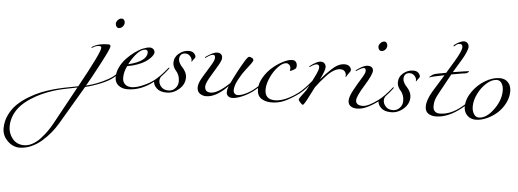

<svg xmlns="http://www.w3.org/2000/svg" viewBox="-823 -1065 5561 2060"><g transform="rotate(5 1957.5 -35.0)"><path d="M416 -734Q433 -734 442.5 -721.5Q452 -709 452 -693Q452 -668 434 -649Q416 -630 394 -630Q378 -630 368 -643Q358 -656 358 -676Q358 -695 376.5 -714.5Q395 -734 416 -734ZM7 44Q-166 76 -244 101Q-310 122 -368.5 148.5Q-427 175 -486 213.5Q-545 252 -587 296Q-629 340 -655 399Q-681 458 -681 523Q-681 598 -634.5 654.5Q-588 711 -510 711Q-465 711 -419.5 686Q-374 661 -335.5 619Q-297 577 -268.5 536.5Q-240 496 -216 452ZM388 -98Q343 -59 254.5 -23Q166 13 89 31L-155 445Q-186 498 -226.5 547Q-267 596 -318 641Q-369 686 -431.5 713.5Q-494 741 -556 741Q-628 741 -686 684Q-744 627 -744 549Q-744 473 -711.5 405Q-679 337 -629.5 288.5Q-580 240 -512 198.5Q-444 157 -381 131.5Q-318 106 -250 87Q-158 61 15 30Q225 -351 225 -401Q225 -420 202 -420Q167 -420 134 -398Q125 -392 124 -392Q120 -392 120 -396Q120 -400 126 -404Q189 -446 298 -446Q322 -446 322 -426Q322 -402 234.5 -235.5Q147 -69 97 16Q129 8 170 -5Q211 -18 273.5 -46.5Q336 -75 380 -108Q442 -156 516 -248Q520 -254 524 -254Q528 -254 528 -250Q528 -248 526 -244Q458 -152 388 -98Z M528 -252Q726 -300 726 -396Q726 -407 719.5 -415.5Q713 -424 700 -424Q658 -424 612 -375Q566 -326 528 -252ZM541 16Q484 16 445 -15Q406 -46 406 -103Q406 -156 431.5 -209.5Q457 -263 496.5 -305Q536 -347 582 -381Q628 -415 671.5 -433Q715 -451 746 -451Q767 -451 782.5 -437.5Q798 -424 798 -401Q798 -392 790 -376.5Q782 -361 761.5 -340Q741 -319 711 -299Q681 -279 630.5 -260Q580 -241 519 -231Q487 -167 487 -104Q487 -58 514 -34Q541 -10 584 -10Q633 -10 702 -39Q771 -68 824 -108Q886 -156 960 -248Q964 -254 968 -254Q972 -254 972 -250Q972 -248 970 -244Q902 -152 832 -98Q692 16 541 16Z M1132 -420Q1099 -420 1083 -402Q1067 -384 1067 -355Q1067 -332 1081 -308Q1095 -284 1112.5 -266.5Q1130 -249 1144 -221Q1158 -193 1158 -162Q1158 -91 1098.5 -38Q1039 15 964 15Q893 15 857 -19.5Q821 -54 821 -92Q821 -102 829 -110Q845 -122 860.5 -136.5Q876 -151 883.5 -159Q891 -167 892 -167Q898 -167 898 -161Q898 -159 896 -156.5Q894 -154 890.5 -149Q887 -144 884 -138Q877 -122 877 -106Q877 -69 905 -39Q933 -9 982 -9Q1025 -9 1055 -40.5Q1085 -72 1085 -116Q1085 -152 1073.5 -180.5Q1062 -209 1047.5 -224Q1033 -239 1021.5 -262Q1010 -285 1010 -310Q1010 -371 1058 -411Q1106 -451 1165 -451Q1202 -451 1221 -431Q1240 -411 1240 -391Q1240 -384 1220 -361Q1217 -358 1213.5 -352Q1210 -346 1208 -342.5Q1206 -339 1205 -339Q1201 -339 1201 -343Q1201 -344 1201.5 -347Q1202 -350 1202 -353Q1201 -377 1180 -398.5Q1159 -420 1132 -420Z M1912 -98Q1856 -51 1786.5 -20Q1717 11 1671 11Q1642 11 1625 -5Q1608 -21 1608 -45Q1608 -76 1622 -112Q1621 -111 1609.5 -100Q1598 -89 1593.5 -84.5Q1589 -80 1575.5 -68.5Q1562 -57 1554 -51Q1546 -45 1531.5 -34.5Q1517 -24 1506 -18Q1495 -12 1479.5 -4.5Q1464 3 1450.5 7Q1437 11 1421 14Q1405 17 1390 17Q1352 17 1322 -4.5Q1292 -26 1292 -72Q1292 -113 1331.5 -180.5Q1371 -248 1410.5 -310.5Q1450 -373 1450 -400Q1450 -432 1430 -432Q1423 -432 1416 -430.5Q1409 -429 1404 -427Q1399 -425 1391 -420.5Q1383 -416 1380 -414Q1377 -412 1368 -406Q1359 -400 1356 -398Q1347 -392 1346 -392Q1342 -392 1342 -396Q1342 -400 1348 -404Q1429 -460 1468 -460Q1526 -460 1526 -404Q1526 -379 1487.5 -315Q1449 -251 1410.5 -185Q1372 -119 1372 -86Q1372 -26 1436 -26Q1513 -26 1638 -147Q1700 -278 1765 -386Q1800 -445 1815 -445Q1827 -445 1844.5 -436Q1862 -427 1862 -413Q1862 -400 1841 -371.5Q1820 -343 1788.5 -302.5Q1757 -262 1741 -233Q1739 -229 1730 -213.5Q1721 -198 1717.5 -191.5Q1714 -185 1706.5 -170.5Q1699 -156 1695.5 -146Q1692 -136 1688 -123Q1684 -110 1682 -97.5Q1680 -85 1680 -73Q1680 -52 1692.5 -38.5Q1705 -25 1728 -25Q1760 -25 1811 -49Q1862 -73 1904 -108Q1966 -156 2040 -248Q2044 -254 2048 -254Q2052 -254 2052 -250Q2052 -248 2050 -244Q1982 -152 1912 -98Z M2385 -98Q2305 -40 2238 -9Q2171 22 2093 22Q2027 22 1982.5 -8.5Q1938 -39 1938 -109Q1938 -170 1976 -234.5Q2014 -299 2068 -345.5Q2122 -392 2180 -421.5Q2238 -451 2279 -451Q2303 -451 2317 -435Q2331 -419 2331 -393Q2331 -374 2325 -365.5Q2319 -357 2293 -343Q2273 -333 2265 -333Q2261 -333 2261 -335Q2261 -336 2262 -338.5Q2263 -341 2264 -346Q2265 -351 2265 -357Q2265 -383 2250 -397Q2235 -411 2219 -411Q2179 -411 2131.5 -361Q2084 -311 2052 -240Q2020 -169 2020 -112Q2020 -4 2129 -4Q2236 -4 2377 -108Q2439 -156 2513 -248Q2517 -254 2521 -254Q2525 -254 2525 -250Q2525 -248 2523 -244Q2455 -152 2385 -98Z M2801 -397Q2768 -397 2730.5 -375Q2693 -353 2654.5 -311.5Q2616 -270 2595 -244.5Q2574 -219 2545 -180Q2460 -8 2441 12Q2436 18 2432 18Q2421 18 2402 -6Q2384 -26 2384 -32Q2384 -44 2401 -66Q2406 -73 2457 -142Q2530 -280 2551 -326.5Q2572 -373 2572 -396Q2572 -427 2544 -427Q2523 -427 2479 -398Q2470 -392 2469 -392Q2465 -392 2465 -396Q2465 -400 2471 -404Q2546 -460 2584 -460Q2612 -460 2626.5 -443.5Q2641 -427 2641 -404Q2641 -368 2591 -268Q2629 -311 2647.5 -331Q2666 -351 2703.5 -386.5Q2741 -422 2775 -438Q2809 -454 2841 -454Q2878 -454 2896 -435.5Q2914 -417 2914 -398Q2914 -385 2895 -362Q2887 -353 2880.5 -342Q2874 -331 2871 -325.5Q2868 -320 2867 -320Q2862 -320 2862 -323Q2862 -324 2863 -328Q2864 -332 2864 -335Q2864 -360 2848.5 -378.5Q2833 -397 2801 -397Z M3245 -734Q3262 -734 3271 -721Q3280 -708 3280 -691Q3280 -667 3262.5 -648.5Q3245 -630 3223 -630Q3207 -630 3196.5 -643Q3186 -656 3186 -675Q3186 -694 3205 -714Q3224 -734 3245 -734ZM3150 -411Q3150 -369 3074 -246Q2998 -123 2998 -81Q2998 -26 3073 -26Q3132 -26 3241 -108Q3303 -156 3377 -248Q3381 -254 3385 -254Q3389 -254 3389 -250Q3389 -248 3387 -244Q3319 -152 3249 -98Q3198 -57 3134.5 -24.5Q3071 8 3015 8Q2971 8 2944.5 -11.5Q2918 -31 2918 -69Q2918 -112 2956.5 -183Q2995 -254 3034 -316Q3073 -378 3073 -400Q3073 -432 3053 -432Q3030 -432 2979 -398Q2970 -392 2969 -392Q2965 -392 2965 -396Q2965 -400 2971 -404Q3046 -460 3091 -460Q3120 -460 3135 -446.5Q3150 -433 3150 -411Z M3549 -420Q3516 -420 3500 -402Q3484 -384 3484 -355Q3484 -332 3498 -308Q3512 -284 3529.5 -266.5Q3547 -249 3561 -221Q3575 -193 3575 -162Q3575 -91 3515.5 -38Q3456 15 3381 15Q3310 15 3274 -19.5Q3238 -54 3238 -92Q3238 -102 3246 -110Q3262 -122 3277.5 -136.5Q3293 -151 3300.5 -159Q3308 -167 3309 -167Q3315 -167 3315 -161Q3315 -159 3313 -156.5Q3311 -154 3307.5 -149Q3304 -144 3301 -138Q3294 -122 3294 -106Q3294 -69 3322 -39Q3350 -9 3399 -9Q3442 -9 3472 -40.5Q3502 -72 3502 -116Q3502 -152 3490.5 -180.5Q3479 -209 3464.5 -224Q3450 -239 3438.5 -262Q3427 -285 3427 -310Q3427 -371 3475 -411Q3523 -451 3582 -451Q3619 -451 3638 -431Q3657 -411 3657 -391Q3657 -384 3637 -361Q3634 -358 3630.5 -352Q3627 -346 3625 -342.5Q3623 -339 3622 -339Q3618 -339 3618 -343Q3618 -344 3618.5 -347Q3619 -350 3619 -353Q3618 -377 3597 -398.5Q3576 -420 3549 -420Z M4005 -471Q4161 -496 4172 -496Q4178 -496 4178 -494Q4178 -488 4163.5 -479Q4149 -470 4142 -470Q4133 -470 4110 -466Q4087 -462 4050.5 -455.5Q4014 -449 3991 -445L3870 -224Q3846 -180 3838.5 -152Q3831 -124 3831 -88Q3831 -53 3850.5 -34.5Q3870 -16 3903 -16Q4017 -16 4131 -108Q4193 -156 4267 -248Q4271 -254 4275 -254Q4279 -254 4279 -250Q4279 -248 4277 -244Q4209 -152 4139 -98Q3996 18 3863 18Q3814 18 3781 -5Q3748 -28 3748 -80Q3748 -149 3807 -248L3919 -430Q3778 -402 3773 -398Q3764 -392 3763 -392Q3759 -392 3759 -396Q3759 -400 3765 -404L3795 -426Q3810 -437 3935 -458L4010 -582Q4084 -705 4084 -745Q4084 -779 4056 -779Q4038 -779 4023 -771Q4016 -767 4010 -761Q4004 -755 4000 -751.5Q3996 -748 3993 -748Q3988 -748 3988 -754Q3988 -760 4016 -779Q4068 -811 4097 -811Q4119 -811 4134.5 -795Q4150 -779 4150 -756Q4150 -734 4133 -695Q4116 -656 4097 -624Q4078 -592 4047.5 -541.5Q4017 -491 4005 -471Z M4513 -451Q4570 -451 4603.5 -415Q4637 -379 4637 -319Q4637 -253 4604.5 -190Q4572 -127 4522 -82.5Q4472 -38 4410.5 -11Q4349 16 4293 16Q4237 16 4201 -20.5Q4165 -57 4165 -113Q4165 -195 4220.5 -275Q4276 -355 4357 -403Q4438 -451 4513 -451ZM4484 -429Q4431 -429 4376 -381Q4321 -333 4285.5 -261.5Q4250 -190 4250 -124Q4250 -75 4271 -42.5Q4292 -10 4324 -10Q4405 -10 4480.5 -112.5Q4556 -215 4556 -318Q4556 -367 4536.5 -398Q4517 -429 4484 -429Z"/></g></svg>

Font: Miama Nueva
Style: Medium
Weight: 400
Italic angle: -28°
Version: Version 1.0